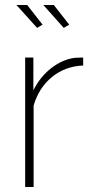

<svg xmlns="http://www.w3.org/2000/svg" viewBox="-20 -751 371 771"><path d="M46 -731H89L151 -652L129 -639ZM154 -731H196L258 -652L236 -639ZM314 -488Q242 -485 189 -442Q136 -399 115 -327V0H81V-520H114V-388Q141 -443 186.5 -478Q232 -513 282 -519Q295 -520 314 -520Z"/></svg>

Font: Raleway-v4020 ExtraLight
Style: Regular
Weight: 275
Designer: Matt McInerney, Pablo Impallari, Rodrigo Fuenzalida
Foundry: Matt McInerney, Pablo Impallari, Rodrigo Fuenzalida
Version: Version 4.020;PS 004.020;hotconv 1.0.88;makeotf.lib2.5.64775